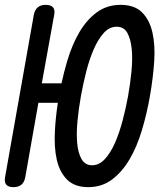

<svg xmlns="http://www.w3.org/2000/svg" viewBox="-55 -760 675 790"><path d="M168 -699 117 -417H198Q208 -463 221 -507Q241 -575 271 -626.5Q301 -678 343 -709Q385 -740 441 -740Q498 -740 529 -709.5Q560 -679 572 -627Q584 -575 579.5 -507.5Q575 -440 562 -365Q549 -291 528.5 -223Q508 -155 477.5 -103.5Q447 -52 405.5 -21Q364 10 308 10Q252 10 221 -21Q190 -52 178.5 -103.5Q167 -155 171 -223Q174 -278 183 -337H103L49 -31Q45 -10 33 0Q21 10 0 10Q-21 10 -29.5 -0.5Q-38 -11 -34 -32L84 -698Q88 -719 100 -729.5Q112 -740 133 -740Q154 -740 163 -730Q172 -720 168 -699ZM324 -80Q353 -80 376.5 -105.5Q400 -131 418 -172Q436 -213 449.5 -264Q463 -315 472 -365Q481 -416 486 -466.5Q491 -517 487 -558Q483 -599 469 -624.5Q455 -650 425 -650Q395 -650 372 -624.5Q349 -599 331 -558Q313 -517 300 -466Q287 -415 278 -365Q269 -315 264 -264Q259 -213 262.5 -172Q266 -131 280.5 -105.5Q295 -80 324 -80Z"/></svg>

Font: Maple Mono Normal NL
Style: Italic
Weight: 400
Italic angle: -10°
Monospace: yes
Designer: subframe7536
Version: Version 7.000